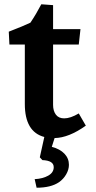

<svg xmlns="http://www.w3.org/2000/svg" viewBox="-20 -630 447 897"><path d="M231 151Q231 120 178 118L166 105L187 10Q96 -14 96 -144V-422H24L21 -482Q91 -509 122 -524Q149 -564 173 -610L228 -606V-494H356L348 -422H228V-140Q228 -112 241 -94.5Q254 -77 280 -77Q309 -77 348 -100L381 -43Q301 14 235 15L222 56Q260 66 281 88Q302 110 302 140Q302 162 289.5 184Q277 206 256 221Q218 247 151 247L142 207Q180 205 205.5 190.5Q231 176 231 151Z"/></svg>

Font: Andada Pro ExtraBold
Style: Regular
Weight: 800
Designer: Carolina Giovagnoli
Foundry: Huerta Tipografica
Version: Version 3.005; ttfautohint (v1.8.4)